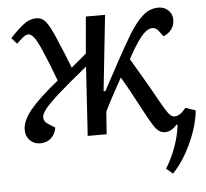

<svg xmlns="http://www.w3.org/2000/svg" viewBox="-51 -579 889 827"><g transform="rotate(-5 393.0 -165.0)"><path d="M397 -186H405Q446 -263 476.5 -318.5Q507 -374 536 -423Q569 -475 598 -499.5Q627 -524 663 -524Q689 -524 706 -507.5Q723 -491 723 -467Q723 -443 710 -425.5Q697 -408 675 -399L656 -424Q641 -443 619.5 -437Q598 -431 574 -398Q562 -382 549 -361Q536 -340 522 -313Q545 -275 567.5 -236Q590 -197 608 -166Q637 -113 652 -88.5Q667 -64 675.5 -57.5Q684 -51 693 -51Q716 -51 742 -84L785 -69Q781 -25 764 23.5Q747 72 721 117Q695 162 664 194L636 170Q662 129 679.5 80Q697 31 702 -14L697 -15Q673 13 646 13Q632 13 620.5 5.5Q609 -2 595.5 -23Q582 -44 561 -84Q542 -119 519 -162Q496 -205 476 -238Q455 -201 435 -163.5Q415 -126 401 -97L394 0H312L331 -298Q254 -236 209.5 -196.5Q165 -157 146.5 -134Q128 -111 128 -97Q128 -78 146 -67L176 -48Q172 -20 153 -3Q134 14 106 14Q79 14 61.5 -4Q44 -22 44 -49Q44 -89 82 -135Q120 -181 204 -249Q191 -285 178 -317.5Q165 -350 154 -375Q134 -423 120.5 -440.5Q107 -458 95 -458Q85 -458 72.5 -448Q60 -438 44 -422L21 -448Q48 -478 76.5 -501Q105 -524 135 -524Q161 -524 178 -502Q195 -480 219 -422Q242 -369 269 -299L335 -354L349 -513H432Z"/></g></svg>

Font: Literata 36pt
Style: Italic
Weight: 400
Italic angle: -2°
Designer: Latin by Veronika Burian and Jose Scaglione. Greek by Irene Vlachou. Cyrillic by Vera Evstafieva
Foundry: TypeTogether
Version: Version 3.002